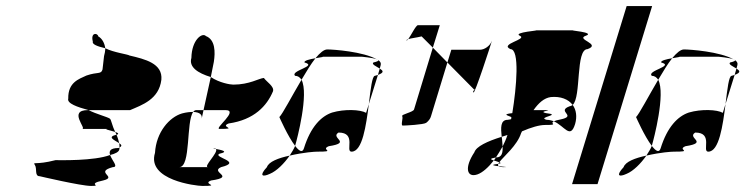

<svg xmlns="http://www.w3.org/2000/svg" viewBox="-20 -795 2457 633"><path d="M95 -251C103 -239 93 -214 111 -214C111 -214 247 -182 280 -182C321 -182 262 -188 320 -200C370 -212 289 -227 352 -244C372 -244 349 -266 343 -284C290 -264 178 -267 163 -267C97 -250 87 -263 95 -251ZM205 -470C200 -454 235 -442 272 -432H409C448 -449 504 -467 512 -532C517 -586 458 -600 407 -612C402 -616 354 -622 327 -636C327 -626 325 -617 323 -610L318 -566C313 -549 303 -559 265 -546C239 -534 204 -523 205 -470ZM286 -658C283 -649 301 -642 327 -636C325 -652 317 -668 304 -675C302 -687 278 -689 286 -658ZM251 -370H337C319 -370 340 -366 360 -360C349 -381 347 -401 342 -404C333 -410 297 -419 272 -432H270C203 -432 267 -370 251 -370ZM360 -360C361 -357 363 -354 364 -351H366C373 -354 369 -357 360 -360ZM343 -284C360 -288 371 -294 373 -301C374 -303 374 -306 374 -309C373 -308 372 -308 371 -307C342 -307 339 -296 343 -284ZM364 -351C331 -343 358 -333 373 -323C371 -331 368 -342 364 -351ZM373 -323C374 -318 374 -313 374 -309C384 -314 380 -318 373 -323Z M491 -291C463 -201 627 -182 647 -182C712 -182 644 -188 676 -200C760 -212 670 -227 709 -244C782 -262 681 -276 703 -288C739 -296 705 -301 692 -304C701 -292 648 -244 666 -244H571C610 -244 593 -394 617 -426C607 -426 595 -425 580 -421C539 -409 495 -360 491 -291ZM611 -604C602 -574 632 -554 675 -541L685 -591C690 -623 690 -664 659 -676C647 -689 612 -664 611 -604ZM617 -426C640 -425 647 -416 645 -404L651 -432H628C623 -432 620 -430 617 -426ZM675 -541 651 -432H723C770 -432 684 -370 704 -370C769 -370 702 -376 734 -388C818 -400 860 -446 880 -494C885 -510 859 -525 850 -538C834 -537 803 -516 749 -516C739 -516 703 -522 675 -541ZM692 -304C691 -306 688 -307 685 -307C680 -307 686 -306 692 -304Z M901 -409C901 -409 929 -345 953 -314L954 -318C959 -335 999 -486 974 -532C942 -478 912 -420 901 -409ZM860 -244C834 -216 844 -210 870 -222C892 -231 917 -256 935 -282C898 -274 866 -262 860 -244ZM953 -545C962 -545 969 -540 974 -532C990 -559 1005 -584 1020 -603C1002 -600 981 -595 984 -589C1029 -577 935 -562 953 -545ZM1020 -603C1040 -607 1057 -608 1034 -608H1173C1170 -608 1211 -605 1223 -599C1178 -625 1079 -632 1059 -632C1048 -632 1035 -621 1020 -603ZM935 -282C983 -293 1018 -295 1026 -295C1092 -295 1034 -301 1064 -313C1142 -325 1067 -340 1096 -358C1157 -358 1117 -295 1139 -295C1175 -295 1187 -381 1196 -452L1187 -423C1168 -434 1116 -436 1075 -424C1039 -412 1004 -377 982 -306C977 -290 966 -297 953 -314C949 -304 942 -293 935 -282ZM1211 -589C1204 -583 1221 -576 1232 -569L1235 -580C1237 -587 1234 -592 1227 -597C1229 -595 1225 -592 1211 -589ZM1223 -599C1224 -598 1226 -598 1227 -597C1226 -598 1225 -598 1223 -599ZM1216 -545C1207 -545 1202 -502 1196 -452L1226 -548ZM1226 -548C1248 -556 1243 -562 1232 -569Z M1320 -662C1321 -661 1324 -663 1326 -666C1323 -665 1319 -663 1320 -662ZM1326 -666C1335 -669 1354 -671 1370 -675L1407 -638L1430 -712H1358C1351 -712 1335 -678 1326 -666ZM1306 -412C1310 -406 1300 -381 1308 -381C1317 -381 1376 -384 1385 -390C1393 -396 1399 -404 1401 -412L1455 -589L1407 -638L1345 -434C1342 -425 1302 -418 1306 -412ZM1455 -589 1543 -500C1551 -500 1536 -497 1541 -490C1545 -484 1598 -647 1602 -661C1596 -644 1578 -631 1562 -631H1468ZM1602 -661V-662Z M1544 -293C1510 -242 1519 -208 1554 -220C1571 -226 1590 -243 1608 -266C1598 -269 1592 -272 1615 -276C1622 -287 1630 -299 1637 -312C1636 -322 1636 -333 1634 -344C1586 -329 1550 -312 1544 -293ZM1663 -633C1694 -633 1683 -507 1669 -422C1633 -418 1656 -414 1666 -409C1665 -407 1666 -404 1665 -402C1663 -401 1658 -401 1654 -400C1629 -400 1631 -373 1634 -344C1641 -346 1646 -348 1653 -350C1649 -337 1643 -324 1637 -312C1638 -292 1635 -276 1616 -276H1615C1613 -272 1611 -269 1608 -266C1613 -264 1622 -262 1626 -260C1641 -280 1685 -315 1698 -356L1701 -362C1731 -375 1758 -383 1777 -383C1825 -383 1790 -387 1806 -395C1799 -398 1790 -400 1782 -400C1749 -409 1836 -416 1780 -422C1748 -429 1821 -432 1766 -432H1739C1756 -456 1774 -472 1796 -475C1828 -478 1854 -468 1868 -449C1897 -475 1877 -633 1917 -633C1964 -650 1877 -665 1911 -677C1946 -689 1848 -695 1872 -695H1744C1769 -695 1668 -689 1694 -677C1720 -665 1625 -650 1663 -633ZM1618 -254C1595 -251 1609 -249 1624 -247C1622 -249 1621 -252 1623 -255C1622 -255 1620 -254 1618 -254ZM1623 -255C1634 -257 1631 -258 1626 -260C1624 -258 1624 -257 1623 -255ZM1624 -247C1626 -245 1630 -244 1638 -244C1661 -244 1641 -245 1624 -247ZM1806 -395C1842 -379 1860 -335 1876 -386C1883 -410 1880 -433 1868 -449C1865 -447 1862 -445 1859 -445C1811 -428 1886 -413 1827 -401C1816 -399 1810 -397 1806 -395Z M1866 -188H1950L2130 -775H2046Z M2077 -409C2077 -409 2105 -345 2129 -314L2130 -318C2135 -335 2175 -486 2150 -532C2118 -478 2088 -420 2077 -409ZM2036 -244C2010 -216 2020 -210 2046 -222C2068 -231 2093 -256 2111 -282C2074 -274 2042 -262 2036 -244ZM2129 -545C2138 -545 2145 -540 2150 -532C2166 -559 2181 -584 2196 -603C2178 -600 2157 -595 2160 -589C2205 -577 2111 -562 2129 -545ZM2196 -603C2216 -607 2233 -608 2210 -608H2349C2346 -608 2387 -605 2399 -599C2354 -625 2255 -632 2235 -632C2224 -632 2211 -621 2196 -603ZM2111 -282C2159 -293 2194 -295 2202 -295C2268 -295 2210 -301 2240 -313C2318 -325 2243 -340 2272 -358C2333 -358 2293 -295 2315 -295C2351 -295 2363 -381 2372 -452L2363 -423C2344 -434 2292 -436 2251 -424C2215 -412 2180 -377 2158 -306C2153 -290 2142 -297 2129 -314C2125 -304 2118 -293 2111 -282ZM2387 -589C2380 -583 2397 -576 2408 -569L2411 -580C2413 -587 2410 -592 2403 -597C2405 -595 2401 -592 2387 -589ZM2399 -599C2400 -598 2402 -598 2403 -597C2402 -598 2401 -598 2399 -599ZM2392 -545C2383 -545 2378 -502 2372 -452L2402 -548ZM2402 -548C2424 -556 2419 -562 2408 -569Z"/></svg>

Font: bitstorm
Style: ulcnobl
Weight: 400
Version: Version 0.2